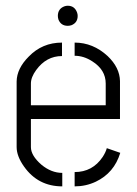

<svg xmlns="http://www.w3.org/2000/svg" viewBox="-20 -662 485 682"><path d="M185.5 -605.5Q185.5 -630.9 209 -639.6Q214.8 -641.6 220.7 -641.6Q245.1 -641.6 253.9 -617.2Q255.9 -611.3 255.9 -605.5Q255.9 -581.1 233.4 -572.3Q226.6 -570.3 220.7 -570.3Q196.3 -570.3 187.5 -592.8Q185.5 -599.6 185.5 -605.5ZM39.1 -139.6V-373Q40 -418.9 82 -460.9Q129.9 -510.7 200.2 -510.7V-462.9Q144.5 -462.9 108.4 -413.1Q89.8 -387.7 89.8 -365.2V-288.1H355.5V-365.2Q355.5 -414.1 307.6 -444.3Q277.3 -463.9 245.1 -463.9V-510.7Q310.5 -510.7 362.3 -462.9Q405.3 -421.9 406.2 -374V-239.3H89.8V-139.6Q89.8 -109.4 127 -77.1Q162.1 -47.9 201.2 -47.9V0Q115.2 0 65.4 -70.3Q39.1 -107.4 39.1 -139.6ZM245.1 0V-50.8Q308.6 -50.8 344.7 -104.5Q355.5 -121.1 359.4 -135.7L407.2 -119.1Q385.7 -47.9 320.3 -16.6Q285.2 0 245.1 0Z"/></svg>

Font: Post No Bills Colombo
Style: Regular
Weight: 500
Designer: Kosala Senevirathne, Siva Puranthara, Lasantha Premarathna, Tharique Azeez
Foundry: Mooniak
Version: Version 1.220 ; ttfautohint (v1.5)